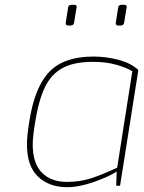

<svg xmlns="http://www.w3.org/2000/svg" viewBox="-20 -772 599 798"><path d="M92 -171Q92 -208 102 -268Q124 -410 185 -473.5Q246 -537 369 -537Q420 -537 472 -523.5Q524 -510 555 -481L479 0H463L465 -59Q435 -39 372.5 -16.5Q310 6 259 6Q184 6 138 -38Q92 -82 92 -171ZM467 -75 530 -476Q506 -491 463 -503Q420 -515 367 -515Q287 -515 239.5 -489Q192 -463 166 -408Q140 -353 125 -258Q116 -201 116 -172Q116 -93 154 -54.5Q192 -16 258 -16Q312 -16 357 -30.5Q402 -45 467 -75ZM253 -676 263 -740Q264 -752 278 -752H289Q299 -752 299 -743Q299 -747 288 -678Q286 -666 274 -666H263Q253 -666 253 -676ZM461 -676 471 -740Q472 -752 486 -752H497Q507 -752 507 -743Q507 -747 496 -678Q494 -666 482 -666H471Q461 -666 461 -676Z"/></svg>

Font: Exo Thin
Style: Italic
Weight: 250
Italic angle: -9°
Designer: Natanael Gama
Foundry: Natanael Gama
Version: Version 1.500; ttfautohint (v1.6)